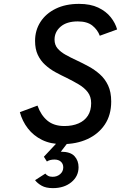

<svg xmlns="http://www.w3.org/2000/svg" viewBox="-20 -732 624 991"><path d="M301 12Q241.5 12 197.2 -9.8Q153 -31.5 124 -69Q95 -106.5 82.5 -153L173.5 -187Q191 -137.5 224.5 -109.5Q258 -81.5 312.5 -81.5Q354 -81.5 385.2 -95Q416.5 -108.5 433.5 -134.8Q450.5 -161 450.5 -199.5Q450.5 -233.5 432.8 -256.5Q415 -279.5 386.2 -296.5Q357.5 -313.5 325 -329.5Q295.5 -343.5 266.5 -359.2Q237.5 -375 213.5 -396.8Q189.5 -418.5 175.2 -448.5Q161 -478.5 161 -521Q161 -575.5 188.8 -618.8Q216.5 -662 267.5 -687Q318.5 -712 388 -712Q446.5 -712 487 -692.8Q527.5 -673.5 551.5 -643.2Q575.5 -613 584.5 -580L495 -547.5Q484 -578 457 -599.8Q430 -621.5 381.5 -621.5Q324.5 -621.5 293 -594.5Q261.5 -567.5 261.5 -527.5Q261.5 -500.5 277.2 -482Q293 -463.5 319 -449Q345 -434.5 375.5 -420.5Q406.5 -406 437.8 -389Q469 -372 495.5 -348.5Q522 -325 538 -291Q554 -257 554 -208Q554 -138.5 521.2 -89.5Q488.5 -40.5 431.5 -14.2Q374.5 12 301 12ZM253 239Q217 239 195 226.5Q173 214 161 198L214 164Q219 170.5 228 175.5Q237 180.5 252 180.5Q274.5 180.5 290.5 166.8Q306.5 153 306.5 132Q306.5 113.5 294.2 102.5Q282 91.5 261 91.5Q249.5 91.5 240.2 93.8Q231 96 222 101.5L206.5 77L279.5 -1H334L294 51Q343.5 51 364.5 74Q385.5 97 385.5 131Q385.5 178 348.2 208.5Q311 239 253 239Z"/></svg>

Font: Overpass Medium
Style: Italic
Weight: 500
Italic angle: -10°
Designer: Delve Withrington, Dave Bailey, Thomas Jockin
Foundry: Delve Fonts LLC
Version: Version 4.000